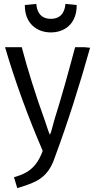

<svg xmlns="http://www.w3.org/2000/svg" viewBox="-20 -774 523 989"><path d="M242 -607C172 -607 107 -651 108 -748L167 -754C169 -730 178 -677 242 -677C306 -677 315 -730 317 -754L375 -748C376 -651 312 -607 242 -607ZM444 -528C389 -332 328 -140 263 35C239 109 201 145 149 167C124 178 96 187 69 195L52 139C76 132 97 124 115 114C151 93 179 61 200 3C127 -166 59 -350 6 -531H92C123 -413 164 -283 211 -153C222 -122 230 -93 237 -80C244 -92 250 -122 259 -153C299 -280 331 -397 367 -531H413Z"/></svg>

Font: Repo Regular
Style: Regular
Weight: 400
Designer: Stefan Peev
Foundry: Context Ltd
Version: Version 1.502